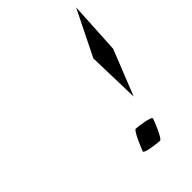

<svg xmlns="http://www.w3.org/2000/svg" viewBox="-184 -855 747 747"><g transform="rotate(-45 189.5 -481.0)"><path d="M166 -200C163 -190 232 -182 243 -182C254 -182 282 -253 285 -263C288 -273 220 -282 209 -282C199 -282 169 -210 166 -200ZM286 -592 292 -376 367 -564 379 -780Z"/></g></svg>

Font: bitstorm
Style: maxextobl
Weight: 400
Version: Version 0.2